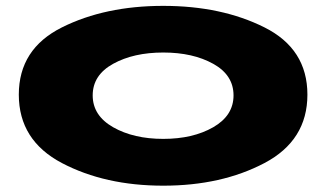

<svg xmlns="http://www.w3.org/2000/svg" viewBox="-20 -612 1102 638"><path d="M522.5 5Q329 5 185.8 -70.2Q42.5 -145.5 42.5 -297.5Q42.5 -449.5 185.8 -521Q329 -592.5 522.5 -592.5Q716 -592.5 858.8 -521Q1001.5 -449.5 1001.5 -297.5Q1001.5 -145.5 858.8 -70.2Q716 5 522.5 5ZM522.5 -150.5Q621 -150.5 688.5 -189.2Q756 -228 756 -295Q756 -362.5 688.5 -400Q621 -437.5 522.5 -437.5Q424 -437.5 356 -400Q288 -362.5 288 -295Q288 -228 356 -189.2Q424 -150.5 522.5 -150.5Z"/></svg>

Font: Anybody UltraExpanded ExtraBold
Style: Regular
Weight: 800
Width: 9
Designer: Tyler Finck
Foundry: Etcetera Type Company
Version: Version 1.010; ttfautohint (v1.8.3) -l 8 -r 50 -G 200 -x 14 